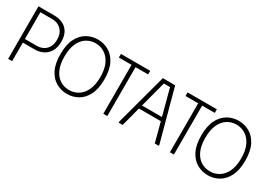

<svg xmlns="http://www.w3.org/2000/svg" viewBox="-3 -1458 3074 2216"><g transform="rotate(30 1534.0 -350.0)"><path d="M70 0V-700H280Q344 -700 394 -676.5Q444 -653 473.5 -604Q503 -555 503 -478Q503 -402 473.5 -350.5Q444 -299 394 -273Q344 -247 280 -247H123V0ZM123 -295H280Q326 -295 364 -314Q402 -333 425.5 -372.5Q449 -412 449 -473Q449 -533 425.5 -573Q402 -613 364 -632.5Q326 -652 280 -652H123Z M565 -350Q565 -478 606 -557.5Q647 -637 713.5 -674.5Q780 -712 858 -712Q936 -712 1002.5 -674.5Q1069 -637 1110 -557.5Q1151 -478 1151 -350Q1151 -223 1110 -143Q1069 -63 1002.5 -25.5Q936 12 858 12Q780 12 713.5 -25.5Q647 -63 606 -143Q565 -223 565 -350ZM619 -350Q619 -245 650.5 -176Q682 -107 736 -73Q790 -39 857 -39Q923 -39 977.5 -73Q1032 -107 1064.5 -176Q1097 -245 1097 -350Q1097 -456 1064 -524.5Q1031 -593 976.5 -627Q922 -661 857 -661Q790 -661 736 -626.5Q682 -592 650.5 -523Q619 -454 619 -350Z M1559 -700V-652H1391V0H1338V-652H1169V-700Z M1543 0V-15L1728 -700L1892 -699L2077 -15V0H2024L1956 -258H1664L1596 0ZM1677 -306H1943L1851 -652H1769Z M2447 -700V-652H2279V0H2226V-652H2057V-700Z M2442 -350Q2442 -478 2483 -557.5Q2524 -637 2590.5 -674.5Q2657 -712 2735 -712Q2813 -712 2879.5 -674.5Q2946 -637 2987 -557.5Q3028 -478 3028 -350Q3028 -223 2987 -143Q2946 -63 2879.5 -25.5Q2813 12 2735 12Q2657 12 2590.5 -25.5Q2524 -63 2483 -143Q2442 -223 2442 -350ZM2496 -350Q2496 -245 2527.5 -176Q2559 -107 2613 -73Q2667 -39 2734 -39Q2800 -39 2854.5 -73Q2909 -107 2941.5 -176Q2974 -245 2974 -350Q2974 -456 2941 -524.5Q2908 -593 2853.5 -627Q2799 -661 2734 -661Q2667 -661 2613 -626.5Q2559 -592 2527.5 -523Q2496 -454 2496 -350Z"/></g></svg>

Font: Phudu Light
Style: Regular
Weight: 300
Version: Version 1.005;gftools[0.9.23]